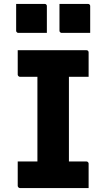

<svg xmlns="http://www.w3.org/2000/svg" viewBox="-20 -955 540 975"><path d="M330 -85H166L170 -131Q170 -147 170 -168Q170 -189 170 -205Q170 -256 170 -307Q170 -358 170 -409.5Q170 -461 170 -512.5Q170 -564 170 -615H334L330 -569Q330 -553 330 -532.5Q330 -512 330 -495Q330 -444 330 -392.5Q330 -341 330 -289.5Q330 -238 330 -187Q330 -136 330 -85ZM430 0H81Q79 0 77 -1Q75 -2 73.5 -3.5Q72 -5 71 -7Q70 -9 70 -11Q70 -33 70 -53Q70 -73 70 -93Q70 -113 70 -135H419Q422 -135 424.5 -133.5Q427 -132 428.5 -129.5Q430 -127 430 -124Q430 -102 430 -82Q430 -62 430 -42Q430 -22 430 0ZM70 -700H419Q424 -700 427 -697Q430 -694 430 -689Q430 -673 430 -657.5Q430 -642 430 -627Q430 -612 430 -597Q430 -582 430 -565H81Q77 -565 73.5 -568.5Q70 -572 70 -576Q70 -593 70 -608Q70 -623 70 -638Q70 -653 70 -668.5Q70 -684 70 -700ZM62 -935Q98 -935 134.5 -935Q171 -935 207 -935Q211 -935 213 -933.5Q215 -932 216.5 -930Q218 -928 218 -924V-788Q182 -788 145.5 -788Q109 -788 73 -788Q70 -788 67.5 -789.5Q65 -791 63.5 -793.5Q62 -796 62 -799ZM282 -935Q318 -935 354.5 -935Q391 -935 427 -935Q431 -935 433 -933.5Q435 -932 436.5 -930Q438 -928 438 -924V-788Q402 -788 365.5 -788Q329 -788 293 -788Q290 -788 287.5 -789.5Q285 -791 283.5 -793.5Q282 -796 282 -799Z"/></svg>

Font: Recursive ExtraBold
Style: Regular
Weight: 800
Version: Version 1.085